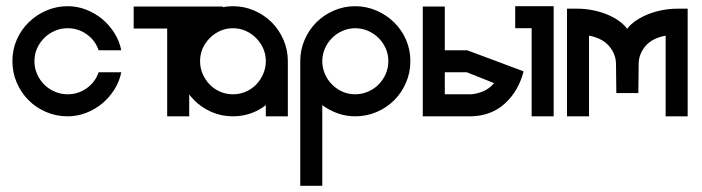

<svg xmlns="http://www.w3.org/2000/svg" viewBox="-20 -375 2263 619"><path d="M198 -355Q229 -355 257.5 -344Q286 -333 309 -314Q332 -295 348.5 -269Q365 -243 371 -213H298Q287 -245 259.5 -264.5Q232 -284 198 -284Q176 -284 156.5 -275.5Q137 -267 122.5 -252.5Q108 -238 99.5 -219Q91 -200 91 -178Q91 -156 99.5 -136.5Q108 -117 122.5 -102.5Q137 -88 156.5 -79.5Q176 -71 198 -71Q232 -71 259.5 -90.5Q287 -110 298 -142H371Q365 -112 348.5 -86Q332 -60 309 -41Q286 -22 257.5 -11Q229 0 198 0Q161 0 128.5 -14Q96 -28 72 -52Q48 -76 34 -108.5Q20 -141 20 -178Q20 -215 34 -247Q48 -279 72.5 -303Q97 -327 129.5 -341Q162 -355 198 -355Z M590 0H519V-283H411V-354H698V-283H590Z M731 -355Q767 -355 799.5 -341Q832 -327 856 -303Q880 -279 894 -246.5Q908 -214 908 -178V0H837V-36Q814 -18 787 -9Q760 0 731 0Q694 0 662 -14Q630 -28 606 -52Q582 -76 568 -108.5Q554 -141 554 -178Q554 -214 568 -246.5Q582 -279 606 -303Q630 -327 662.5 -341Q695 -355 731 -355ZM731 -284Q709 -284 690 -275.5Q671 -267 656.5 -252.5Q642 -238 633.5 -219Q625 -200 625 -178Q625 -156 633.5 -136.5Q642 -117 656 -102.5Q670 -88 689.5 -79.5Q709 -71 731 -71Q753 -71 772.5 -79.5Q792 -88 806 -102.5Q820 -117 828.5 -136.5Q837 -156 837 -178Q837 -200 828.5 -219Q820 -238 805.5 -252.5Q791 -267 772 -275.5Q753 -284 731 -284Z M1125 0Q1096 0 1069 -9.5Q1042 -19 1019 -36V224H948V-178Q948 -214 962 -246.5Q976 -279 1000 -303Q1024 -327 1056.5 -341Q1089 -355 1125 -355Q1161 -355 1193.5 -341Q1226 -327 1250.5 -303Q1275 -279 1289 -247Q1303 -215 1303 -178Q1303 -141 1289 -108.5Q1275 -76 1251 -52Q1227 -28 1194.5 -14Q1162 0 1125 0ZM1125 -71Q1147 -71 1166.5 -79.5Q1186 -88 1200.5 -102.5Q1215 -117 1223.5 -136.5Q1232 -156 1232 -178Q1232 -200 1223.5 -219Q1215 -238 1200.5 -252.5Q1186 -267 1166.5 -275.5Q1147 -284 1125 -284Q1104 -284 1084.5 -275.5Q1065 -267 1050.5 -252.5Q1036 -238 1027.5 -218.5Q1019 -199 1019 -178Q1019 -156 1027.5 -136.5Q1036 -117 1050.5 -102.5Q1065 -88 1084 -79.5Q1103 -71 1125 -71Z M1485 -142H1414V-71H1497Q1518 -72 1538.5 -81Q1559 -90 1573 -107ZM1668 -145Q1652 -82 1608 -41.5Q1564 -1 1497 0H1343V-354H1414V-213H1486ZM1641 -284V-355H1765V0H1694V-284Z M2038 -75H1967L1966 -168Q1966 -200 1944 -226Q1922 -252 1879 -260V0H1808V-347H1841Q1865 -347 1889 -342.5Q1913 -338 1934.5 -329.5Q1956 -321 1973.5 -309Q1991 -297 2002 -282Q2013 -297 2031 -309Q2049 -321 2070.5 -329.5Q2092 -338 2116 -342.5Q2140 -347 2164 -347H2197V0H2126V-260Q2082 -252 2060.5 -226Q2039 -200 2039 -168Z"/></svg>

Font: Googee
Style: Regular
Weight: 400
Designer: Peter Wiegel
Foundry: CATFonts Peter Wiegel
Version: 1.000